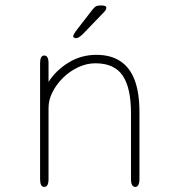

<svg xmlns="http://www.w3.org/2000/svg" viewBox="-20 -692 659 716"><path d="M484.5 5Q468.5 5 468.5 -24V-269Q468.5 -365 437.2 -410.5Q406 -456 336 -456Q303.5 -456 272.2 -441.5Q241 -427 216 -402.8Q191 -378.5 176 -349Q161 -319.5 161 -290V-24Q161 5 145 5Q129.5 5 129.5 -24V-456.5Q129.5 -485 145 -485Q161 -485 161 -456.5V-386.5Q188 -429 235 -458.2Q282 -487.5 339.5 -487.5Q392.5 -487.5 428.2 -464.2Q464 -441 482 -393.8Q500 -346.5 500 -274V-24Q500 -10 496 -2.5Q492 5 484.5 5ZM263 -549.5Q261 -549.5 257 -551.2Q253 -553 253 -557Q253 -563 267.5 -582L324 -655Q331 -664 336.8 -667.8Q342.5 -671.5 353.5 -671.5H361.5Q367.5 -671.5 372 -669.5Q376.5 -667.5 376.5 -663Q376.5 -655.5 367.5 -646.5L291 -567Q283 -559 276 -554.2Q269 -549.5 263 -549.5Z"/></svg>

Font: Sono Monospace ExtraLight
Style: Regular
Weight: 250
Version: Version 2.112